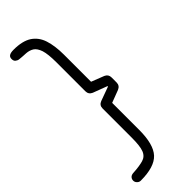

<svg xmlns="http://www.w3.org/2000/svg" viewBox="-275 -690 875 875"><g transform="rotate(-45 163.0 -252.0)"><path d="M34.5 164.5C34.5 164.5 34.5 164.5 34.5 164.5C28 164.5 22 162 17.5 157C12.5 152.5 10 146.5 10 140C10 140 10 140 10 140C10 133.5 12 128 16.5 123C21 118.5 27 116 34.5 115.5C34.5 115.5 34.5 115.5 34.5 115.5C63 114 85 110.5 101 106C116.5 101.5 128 91.5 134.5 75C141 58.5 144 32.5 144 -4C144 -4 144 -4 144 -4C144 -4 144 -191.5 144 -191.5C144 -205 150.5 -214.5 163.5 -219.5C163.5 -219.5 163.5 -219.5 163.5 -219.5C163.5 -219.5 232 -244.5 232 -244.5C232 -244.5 232 -247.5 232 -247.5C232 -247.5 163 -273.5 163 -273.5C150.5 -279 144 -288.5 144 -302C144 -302 144 -302 144 -302C144 -302 144 -489 144 -489C144 -524.5 141 -551 135.5 -568.5C129.5 -586 121.5 -598 111.5 -604.5C101 -611 89.5 -614.5 76.5 -615.5C63 -616 49 -617 34.5 -618.5C34.5 -618.5 34.5 -618.5 34.5 -618.5C28 -619 22.5 -621.5 17.5 -625.5C12.5 -629 10 -635.5 10 -644C10 -644 10 -644 10 -644C10 -652.5 13 -658.5 19 -662C24.5 -665.5 33.5 -667.5 46 -667.5C46 -667.5 46 -667.5 46 -667.5C84.5 -667.5 114 -660.5 135.5 -646.5C156.5 -632.5 171.5 -612.5 180 -586C188.5 -559.5 193 -527 193 -489C193 -489 193 -489 193 -489C193 -489 193 -314.5 193 -314.5C193 -314.5 254.5 -290.5 254.5 -290.5C267 -285 273 -275.5 273 -262.5C273 -262.5 273 -262.5 273 -262.5C273 -262.5 273 -230 273 -230C273 -216.5 266.5 -207 253.5 -201.5C253.5 -201.5 253.5 -201.5 253.5 -201.5C253.5 -201.5 193 -178.5 193 -178.5C193 -178.5 193 -4 193 -4C193 57.5 181.5 101 158 126.5C134.5 152 93 164.5 34.5 164.5Z"/></g></svg>

Font: Jura-Fortis-Regular
Style: Regular
Weight: 500
Designer: Daniel Johnson, Alexei Vanyashin, Mirko Velimirovic
Foundry: Daniel Johnson
Version: ""